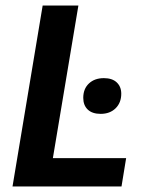

<svg xmlns="http://www.w3.org/2000/svg" viewBox="-20 -670 523 690"><path d="M25 0 133.3 -650H261.7L170 -101.7H433.3L416.7 0ZM341.7 -260.8Q311.7 -260.8 295.4 -276.2Q279.2 -291.7 279.2 -318.3Q279.2 -350.8 299.6 -370Q320 -389.2 353.3 -389.2Q383.3 -389.2 399.6 -373.8Q415.8 -358.3 415.8 -333.3Q415.8 -300.8 395.4 -280.8Q375 -260.8 341.7 -260.8Z"/></svg>

Font: Familjen Grotesk SemiBold
Style: Italic
Weight: 600
Italic angle: -9.46201°
Designer: Anders Wikstroem, Jonas Baeckman, Matilda Gysing, Kristian Moeller
Foundry: Familjen STHLM AB
Version: Version 2.002